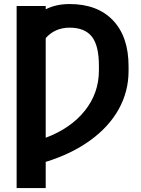

<svg xmlns="http://www.w3.org/2000/svg" viewBox="-20 -741 708 964"><path d="M209.5 -694.3Q261.2 -720.7 329.6 -720.7Q469.2 -720.7 547.4 -638.7Q625.5 -556.6 625.5 -408.2V-384.3Q625.5 -282.2 576.4 -193.4Q527.3 -104.5 432.9 -36.1Q338.4 32.2 209.5 71.8V203.1H63.5V-710.9H209.5ZM329.6 -602.1Q256.3 -602.1 209.5 -549.8V-49.3Q335.4 -96.7 406 -185.3Q476.6 -273.9 476.6 -386.7V-411.1Q476.6 -512.7 440.9 -557.4Q405.3 -602.1 329.6 -602.1Z"/></svg>

Font: Roboto
Style: Bold
Weight: 700
Designer: Google
Version: Version 2.134; 2016; ttfautohint (v1.6)